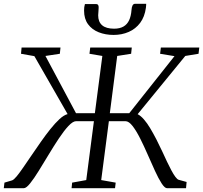

<svg xmlns="http://www.w3.org/2000/svg" viewBox="-49 -994 1072 1014"><path d="M-29 0 -25.5 -29.5 15 -41.5Q24.5 -45 39.5 -63.2Q54.5 -81.5 74.2 -110.2Q94 -139 116.5 -172Q141 -208 166.5 -244.5Q192 -281 217 -312.2Q242 -343.5 265 -364.8Q288 -386 308 -391.5L132.5 -697.5L62 -710L65 -743H270.5L267 -710L191 -698.5L352.5 -396H452L491.5 -698.5L423.5 -710L427.5 -743H647L643.5 -710L570 -698.5L531 -396H633.5L872.5 -697.5L796.5 -710L800.5 -743H1003.5L999.5 -710L929.5 -698.5L678 -391Q694.5 -382.5 711.2 -363.2Q728 -344 744.2 -316.8Q760.5 -289.5 776.8 -258Q793 -226.5 808 -194Q821 -165.5 833.2 -139.8Q845.5 -114 856.5 -93.5Q867.5 -73 877.2 -60Q887 -47 894.5 -44.5L936.5 -33L933.5 0H833.5Q821 0 804.5 -25.5Q788 -51 769.5 -91.5Q751 -132 731.2 -177.2Q711.5 -222.5 691.2 -262.8Q671 -303 651.2 -328.5Q631.5 -354 613.5 -354H526L485.5 -43L562 -29.5L558.5 0H329L332 -29.5L406.5 -43L447 -354H353Q336 -354 312.2 -328.5Q288.5 -303 261.8 -262.8Q235 -222.5 207.8 -177.2Q180.5 -132 155.5 -91.5Q130.5 -51 110 -25.5Q89.5 0 76.5 0ZM457.5 -972.5Q466.5 -972.5 469.5 -967.2Q472.5 -962 472 -952.5Q472 -942.5 470.8 -932.2Q469.5 -922 469.5 -913Q469.5 -878.5 490.5 -860.5Q511.5 -842.5 553.5 -842.5Q583.5 -842.5 603 -853.8Q622.5 -865 632.8 -886.8Q643 -908.5 645.5 -941Q646.5 -956.5 651 -965.2Q655.5 -974 665 -974H723Q723 -970.5 722.8 -965.8Q722.5 -961 721.5 -952.5Q715 -905 691.2 -873.2Q667.5 -841.5 631 -825.5Q594.5 -809.5 551 -809.5Q508 -809.5 472.5 -823.5Q437 -837.5 416 -866Q395 -894.5 395 -938Q395 -948 396 -956.2Q397 -964.5 399.5 -972.5Z"/></svg>

Font: Merriweather 60pt Light
Style: Italic
Weight: 300
Italic angle: -7.8°
Version: Version 2.101